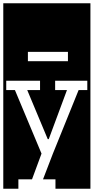

<svg xmlns="http://www.w3.org/2000/svg" viewBox="-32 -937 571 1170"><path d="M-12 -917H519V213H306V156H230L290 0L447 -388H500V-445H304V-388H376L265 -89H259L134 -388H212V-445H6V-388H59L221 -1L163 156H80V213H-12ZM382 -564V-621H138V-564Z"/></svg>

Font: Zilla Slab Regular Highlight
Style: Regular
Weight: 410
Designer: Typotheque Type Foundry
Foundry: Typotheque type foundry
Version: Version 1.0; 2017